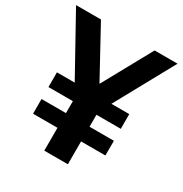

<svg xmlns="http://www.w3.org/2000/svg" viewBox="-193 -870 954 1001"><g transform="rotate(30 283.5 -370.0)"><path d="M66.5 -137.5V-226H213.5V-298H66.5V-386.5H173.5L-22.5 -740H127.5L288.5 -445.5L450.5 -740H588.5L394.5 -386.5H502V-298H355.5V-226H502V-137.5H355.5V0H213.5V-137.5Z"/></g></svg>

Font: Encode Sans Condensed
Style: Bold
Weight: 700
Width: 3
Designer: Multiple Designers
Foundry: Impallari Type
Version: Version 3.000; ttfautohint (v1.8.3) -l 8 -r 50 -G 200 -x 14 